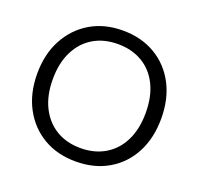

<svg xmlns="http://www.w3.org/2000/svg" viewBox="-126 -849 1032 998"><g transform="rotate(20 390.0 -350.0)"><path d="M390 12Q288 12 211 -33.5Q134 -79 90.5 -160.5Q47 -242 47 -350Q47 -457 90.5 -538.5Q134 -620 211 -666Q288 -712 390 -712Q493 -712 570.5 -666Q648 -620 690.5 -538.5Q733 -457 733 -350Q733 -242 690.5 -160.5Q648 -79 570.5 -33.5Q493 12 390 12ZM390 -62Q467 -62 525 -96.5Q583 -131 615 -195.5Q647 -260 647 -350Q647 -440 615 -504.5Q583 -569 525 -603Q467 -637 390 -637Q313 -637 255.5 -603Q198 -569 165.5 -504.5Q133 -440 133 -350Q133 -260 165.5 -195.5Q198 -131 255.5 -96.5Q313 -62 390 -62Z"/></g></svg>

Font: DM Sans 20pt
Style: Regular
Weight: 400
Version: Version 4.004;gftools[0.9.30]